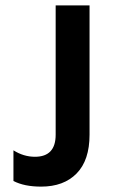

<svg xmlns="http://www.w3.org/2000/svg" viewBox="-20 -693 419 714"><path d="M313 -192Q313 -97 265 -48Q217 1 133 1Q70 1 30 -20V-134Q68 -110 110 -110Q187 -110 187 -192V-673H313Z"/></svg>

Font: Hind Madurai SemiBold
Style: Regular
Weight: 600
Designer: Jyotish Sonowal
Foundry: Indian Type Foundry
Version: Version 1.001;PS 1.0;hotconv 1.0.86;makeotf.lib2.5.63406; tt